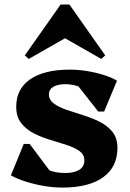

<svg xmlns="http://www.w3.org/2000/svg" viewBox="-20 -822 580 857"><path d="M257.8 15.2Q218.4 15.2 176.3 8.1Q134.2 1 95.7 -11.2Q57.2 -23.4 28.6 -39.2L86 -179.4H112.4L239 -10.6H143.2L142 -105.2Q158.4 -79.2 192.3 -64.5Q226.2 -49.8 270.6 -49.8Q311.8 -49.8 334.2 -64.2Q356.6 -78.6 356.6 -106Q356.6 -132 334.5 -147.8Q312.4 -163.6 277.8 -174.9Q243.2 -186.2 204.5 -197.7Q165.8 -209.2 131.2 -226.7Q96.6 -244.2 74.5 -272.6Q52.4 -301 52.4 -345.8Q52.4 -425 114.8 -468.1Q177.2 -511.2 291.4 -511.2Q327.8 -511.2 366.1 -505.2Q404.4 -499.2 440.3 -488.2Q476.2 -477.2 502.2 -462L444.8 -324.2H418.4L290 -487.4H387.6L388.8 -392.8Q373.8 -418 341 -432.1Q308.2 -446.2 272.2 -446.2Q237.4 -446.2 217.9 -434.4Q198.4 -422.6 198.4 -401.8Q198.4 -375.8 220.5 -359.7Q242.6 -343.6 277.6 -331.6Q312.6 -319.6 351.3 -307.7Q390 -295.8 425 -278.3Q460 -260.8 482.1 -233.1Q504.2 -205.4 504.2 -162Q504.2 -76.8 440.4 -30.8Q376.6 15.2 257.8 15.2ZM108.4 -559 90.6 -574.6 250.6 -801.8H289.8L449.8 -574.6L432 -559L264.2 -654.6H276.2Z"/></svg>

Font: Platypi Light
Style: Regular
Weight: 300
Designer: David Sargent
Foundry: Bolt Cutter Type
Version: Version 1.200